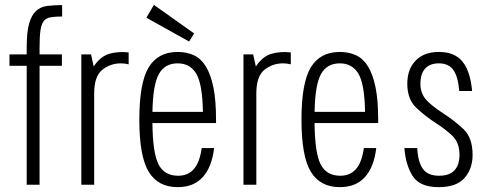

<svg xmlns="http://www.w3.org/2000/svg" viewBox="-20 -761 2012 791"><path d="M143 0V-490H235V-537H143V-567Q143 -612 147 -637.5Q151 -663 161 -675Q171 -687 189.5 -690Q208 -693 236 -693V-740Q202 -740 174.5 -736.5Q147 -733 128.5 -716Q110 -699 100 -664Q90 -629 90 -566V-537H19V-490H90V0Z M315 0H368V-375Q368 -447 401.5 -473.5Q435 -500 478 -500Q486 -500 494 -499Q502 -498 510 -496V-545Q465 -550 429 -539Q393 -528 366 -487L355 -537H315Z M714 -37Q657 -37 633 -84Q609 -131 608 -254H870V-269Q870 -349 859 -402Q848 -455 828 -487.5Q808 -520 778.5 -533.5Q749 -547 712 -547Q631 -547 592.5 -483.5Q554 -420 554 -268Q554 -117 592.5 -53.5Q631 10 712 10Q778 10 815.5 -31.5Q853 -73 862 -151H811Q803 -93 779 -65Q755 -37 714 -37ZM712 -500Q763 -500 788.5 -457.5Q814 -415 816 -300H608Q610 -412 634.5 -456Q659 -500 712 -500ZM780 -623 614 -741 583 -688 759 -590Z M983 0H1036V-375Q1036 -447 1069.5 -473.5Q1103 -500 1146 -500Q1154 -500 1162 -499Q1170 -498 1178 -496V-545Q1133 -550 1097 -539Q1061 -528 1034 -487L1023 -537H983Z M1382 -37Q1325 -37 1301 -84Q1277 -131 1276 -254H1538V-269Q1538 -349 1527 -402Q1516 -455 1496 -487.5Q1476 -520 1446.5 -533.5Q1417 -547 1380 -547Q1299 -547 1260.5 -483.5Q1222 -420 1222 -268Q1222 -117 1260.5 -53.5Q1299 10 1380 10Q1446 10 1483.5 -31.5Q1521 -73 1530 -151H1479Q1471 -93 1447 -65Q1423 -37 1382 -37ZM1380 -500Q1431 -500 1456.5 -457.5Q1482 -415 1484 -300H1276Q1278 -412 1302.5 -456Q1327 -500 1380 -500Z M1927 -123Q1927 -194 1889 -229.5Q1851 -265 1806 -294Q1752 -329 1732 -354.5Q1712 -380 1712 -415Q1712 -457 1731.5 -478.5Q1751 -500 1788 -500Q1828 -500 1847.5 -473Q1867 -446 1872 -386H1925Q1918 -466 1886 -506.5Q1854 -547 1788 -547Q1727 -547 1692.5 -511.5Q1658 -476 1658 -416Q1658 -352 1694.5 -317.5Q1731 -283 1774 -255Q1812 -231 1842.5 -202.5Q1873 -174 1873 -123Q1873 -81 1852 -59Q1831 -37 1789 -37Q1743 -37 1722.5 -65Q1702 -93 1699 -151H1646Q1651 -82 1680 -36Q1709 10 1787 10Q1861 10 1894 -28Q1927 -66 1927 -123Z"/></svg>

Font: Secuela Light
Style: Regular
Weight: 300
Designer: Fernando Haro
Foundry: deFharo
Version: Version 1.708